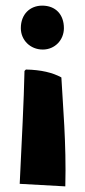

<svg xmlns="http://www.w3.org/2000/svg" viewBox="-20 -681 303 682"><path d="M130 -661C87 -661 54 -631 54 -581C54 -539 87 -505 132 -505C175 -505 207 -539 207 -581C207 -630 177 -661 130 -661ZM72 -434 67 -429C65 -327 57 -174 50 -28L212 -19C216 -172 203 -310 198 -406C167 -423 126 -433 72 -434Z"/></svg>

Font: FilmFarsi Display
Style: Regular
Weight: 400
Designer: Borna Izadpanah
Foundry: Borna Izadpanah
Version: Version 1.000;PS 001.000;hotconv 1.0.88;makeotf.lib2.5.64775